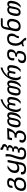

<svg xmlns="http://www.w3.org/2000/svg" viewBox="3108 -3908 1008 7265"><g transform="rotate(-90 3612.5 -276.0)"><path d="M229.5 207.5Q126.5 207.5 74 166.3Q21.5 125 21.5 42.5Q21.5 27.3 23.2 11.7Q24.9 -3.9 28.3 -21Q50.8 -134.8 127.9 -191.2Q205.1 -247.6 336.9 -248.5Q351.6 -257.8 364.3 -271Q377 -284.2 387 -300.3Q397 -316.4 404.1 -334.5Q411.1 -352.5 414.6 -371.6Q416 -379.4 416 -386.2Q416 -414.1 393.1 -427.5Q370.1 -440.9 326.7 -440.9Q278.3 -440.9 253.2 -424.1Q228 -407.2 221.7 -373Q219.2 -359.4 219.2 -347.2Q219.2 -338.4 220.7 -329.6L146 -289.6Q137.2 -311.5 137.2 -338.9Q137.2 -350.1 138.4 -361.3Q139.6 -372.6 141.1 -380.9Q152.3 -444.8 201.7 -477.5Q251 -510.3 341.3 -510.3Q422.9 -510.3 464.4 -483.2Q505.9 -456.1 505.9 -401.4Q505.9 -394 505.1 -385.3Q504.4 -376.5 502.4 -367.2Q486.8 -287.1 419.4 -246.1L417.5 -236.3Q474.6 -214.4 501.2 -173.6Q527.8 -132.8 527.8 -81.5Q527.8 -69.3 526.4 -53Q524.9 -36.6 522.5 -21Q513.7 31.7 491 74Q468.3 116.2 431.6 146Q395 175.8 344.5 191.7Q293.9 207.5 229.5 207.5ZM245.6 134.8Q405.3 134.8 435.1 -21Q437.5 -33.7 438.7 -45.7Q439.9 -57.6 439.9 -65.9Q439.9 -92.8 428.7 -114Q417.5 -135.3 398.7 -149.7Q379.9 -164.1 355.2 -171.6Q330.6 -179.2 303.7 -179.2Q274.4 -179.2 244.6 -169.9Q214.8 -160.6 189 -141.4Q163.1 -122.1 143.6 -92Q124 -62 115.7 -21Q110.8 2.9 110.8 24.4Q110.8 134.8 243.7 134.8Z M840.8 206.5Q742.7 206.5 693.1 170.9Q643.6 135.3 643.6 62.5Q643.6 39.6 648.9 11.2H740.7Q738.8 21 737.8 29.8Q736.8 38.6 736.8 46.9Q736.8 92.8 766.8 115.7Q796.9 138.7 854.5 138.7Q983.9 138.7 1006.8 21L1030.3 -98.1H1020.5Q993.7 -74.2 960 -62.3Q926.3 -50.3 878.4 -50.3Q791 -50.3 745.1 -90.8Q699.2 -131.3 699.2 -212.9Q699.2 -230.5 701.2 -250Q703.1 -269.5 707 -287.1Q713.4 -318.4 726.8 -346.9Q740.2 -375.5 761.7 -401.1Q783.2 -426.8 813.2 -450.2Q843.3 -473.6 883.8 -495.6H989.3Q944.8 -469.2 911.6 -443.4Q878.4 -417.5 855.2 -391.8Q832 -366.2 818.1 -340.3Q804.2 -314.5 798.3 -287.1Q795.4 -273.9 793.7 -257.8Q792 -241.7 792 -227.5Q792 -172.9 818.6 -147.7Q845.2 -122.6 902.8 -122.6Q932.6 -122.6 958.3 -129.4Q983.9 -136.2 1003.9 -150.1Q1023.9 -164.1 1037.6 -185.8Q1051.3 -207.5 1057.1 -237.3L1106.4 -491.7H1193.8L1093.8 22.9Q1075.7 115.2 1013.4 160.9Q951.2 206.5 840.8 206.5Z M1426.8 206.5Q1314.9 206.5 1260.5 164.3Q1206.1 122.1 1206.1 41Q1206.1 13.7 1211.9 -23.9Q1216.3 -50.8 1223.4 -80.1Q1230.5 -109.4 1239 -138.4Q1247.6 -167.5 1256.3 -194.6Q1265.1 -221.7 1272.7 -243.7Q1280.3 -265.6 1286.1 -280.8Q1292 -295.9 1293.9 -301.3Q1301.3 -320.3 1307.4 -339.1Q1313.5 -357.9 1317.9 -378.9Q1322.3 -399.9 1324.7 -424.3Q1327.1 -448.7 1327.1 -478Q1327.1 -500 1325.7 -522.2Q1324.2 -544.4 1320.8 -567.9H1411.1Q1415.5 -534.2 1415.5 -499.5Q1415.5 -403.8 1382.3 -301.3Q1370.6 -274.4 1358.9 -238.8Q1347.2 -203.1 1336.7 -165.3Q1326.2 -127.4 1317.6 -90.3Q1309.1 -53.2 1303.7 -23.9Q1301.3 -11.7 1300 -1Q1298.8 9.8 1298.8 22Q1298.8 82.5 1334.5 110.6Q1370.1 138.7 1442.9 138.7Q1473.6 138.7 1496.6 133.8Q1519.5 128.9 1535.4 119.1Q1551.3 109.4 1560.8 94.7Q1570.3 80.1 1575.2 60.5Q1579.6 41.5 1579.6 23.9Q1579.6 -37.1 1529.3 -37.1H1462.9L1476.1 -106.4H1542.5Q1574.2 -106.4 1594.2 -122.8Q1614.3 -139.2 1621.1 -172.4Q1624 -187.5 1624 -200.7Q1624 -252.4 1571.8 -252.4H1504.4L1517.6 -319.8H1585Q1618.7 -319.8 1638.2 -339.6Q1657.7 -359.4 1664.6 -396Q1665.5 -401.4 1666 -406.2Q1666.5 -411.1 1666.5 -415Q1666.5 -437.5 1653.3 -448.7Q1640.1 -460 1612.3 -460H1544.9L1558.6 -530.8H1625Q1690.4 -530.8 1704.1 -600.1Q1704.6 -602.1 1704.6 -606Q1704.6 -641.6 1624 -656.2Q1569.8 -669.4 1569.8 -728.5Q1569.8 -742.7 1572.8 -759.8H1653.8Q1653.3 -758.3 1653.3 -754.9Q1653.3 -744.6 1660.2 -736.3Q1667 -728 1678.2 -721.4Q1689.5 -714.8 1704.1 -709Q1718.8 -703.1 1734.4 -697.8Q1742.7 -694.8 1752.9 -690.2Q1763.2 -685.5 1772.5 -677Q1781.7 -668.5 1787.8 -655.3Q1793.9 -642.1 1793.9 -622.1Q1793.9 -617.7 1793.5 -612.1Q1793 -606.4 1792 -600.1Q1785.2 -562 1758.3 -536.6Q1731.4 -511.2 1685.5 -502.9L1683.6 -493.2Q1721.7 -483.9 1738 -464.8Q1754.4 -445.8 1754.4 -417.5Q1754.4 -413.1 1753.9 -407.5Q1753.4 -401.9 1752.4 -396Q1744.1 -350.1 1715.3 -323.2Q1686.5 -296.4 1644 -290L1642.1 -280.3Q1711.4 -265.1 1711.4 -200.7Q1711.4 -193.8 1710.7 -187Q1710 -180.2 1709 -172.4Q1693.4 -101.1 1603 -77.6L1601.1 -67.9Q1634.8 -56.2 1650.9 -33Q1667 -9.8 1667 25.4Q1667 33.2 1666.3 42Q1665.5 50.8 1663.6 60.5Q1649.9 132.3 1591.1 169.4Q1532.2 206.5 1426.8 206.5Z M2050.8 138.2Q2116.2 138.2 2155.8 106.4Q2195.3 74.7 2207.5 9.8L2210.4 -5.9Q2214.8 -28.3 2214.8 -47.4Q2214.8 -151.4 2084.5 -151.4H2027.8L2043 -229.5H2098.6Q2135.3 -229.5 2164.3 -241.9Q2193.4 -254.4 2215.1 -277.1Q2236.8 -299.8 2251.2 -332Q2265.6 -364.3 2272.5 -403.8L2278.8 -439.9L2041.5 -425.3L2022 -325.7H1937.5L1970.7 -496.1L2401.4 -510.3Q2357.4 -283.2 2205.1 -193.4Q2307.6 -147 2307.6 -48.8Q2307.6 -28.3 2303.2 -5.9L2300.3 9.8Q2290.5 61 2264.6 98.1Q2238.8 135.3 2203.1 159.4Q2167.5 183.6 2125.5 195.3Q2083.5 207 2042 207Q2003.9 207 1968.5 197.5Q1933.1 188 1906 169.4Q1878.9 150.9 1862.8 124Q1846.7 97.2 1846.7 62Q1846.7 51.8 1848.1 38.1Q1849.6 24.4 1852.5 9.8L1877.9 -44.4L1964.4 -34.7L1945.3 9.8Q1943.4 20 1942.4 29.5Q1941.4 39.1 1941.4 48.3Q1941.4 138.2 2050.8 138.2Z M2564.5 0Q2498 0 2461.4 -39.3Q2424.8 -78.6 2424.8 -156.7Q2424.8 -177.2 2427.2 -202.4Q2429.7 -227.5 2435.1 -253.4L2438 -268.1Q2461.4 -386.2 2518.6 -445.8Q2575.7 -505.4 2666.5 -505.4Q2704.6 -505.4 2728.8 -494.1Q2752.9 -482.9 2766.6 -457H2773.4Q2798.8 -483.4 2823.7 -494.4Q2848.6 -505.4 2880.4 -505.4Q2938 -505.4 2968.5 -471.7Q2999 -438 2999 -369.6Q2999 -351.6 2996.8 -330.3Q2994.6 -309.1 2989.7 -285.2L2983.4 -252.4Q2950.2 -81.5 2817.4 0H2738.3Q2797.9 -42.5 2835.7 -102.1Q2873.5 -161.6 2889.2 -242.2L2900.4 -299.3Q2904.3 -319.8 2906.2 -336.7Q2908.2 -353.5 2908.2 -367.7Q2908.2 -436.5 2862.3 -436.5H2846.2Q2806.2 -436.5 2788.6 -347.7L2767.6 -240.2Q2755.4 -178.2 2737.1 -133.1Q2718.8 -87.9 2693.6 -58.3Q2668.5 -28.8 2636.2 -14.4Q2604 0 2564.5 0ZM2575.2 -70.8Q2614.7 -70.8 2641.1 -99.4Q2667.5 -127.9 2679.2 -189.5L2713.4 -365.7Q2717.8 -386.7 2717.8 -401.9Q2717.8 -436.5 2693.8 -436.5L2651.4 -436H2650.9Q2563.5 -436 2537.6 -303.2L2519.5 -210.9Q2512.7 -175.3 2512.7 -147.5Q2512.7 -70.8 2575.2 -70.8Z M3065.9 0Q3034.7 -39.1 3019 -82.3Q3003.4 -125.5 3003.4 -175.3Q3003.4 -190.4 3004.9 -206.5Q3006.3 -222.7 3009.8 -239.3L3019.5 -289.6Q3027.3 -330.6 3044.9 -375.7Q3062.5 -420.9 3090.1 -466.6Q3117.7 -512.2 3155.8 -556.2Q3193.8 -600.1 3243.2 -638.9Q3292.5 -677.7 3353 -709Q3413.6 -740.2 3486.3 -760.3L3484.9 -688Q3299.8 -647.5 3160.2 -475.6H3171.9L3219.7 -505.4Q3300.3 -505.4 3326.2 -457.5H3333.5Q3378.4 -505.4 3455.1 -505.4Q3577.1 -505.4 3577.1 -372.1Q3577.1 -336.9 3568.4 -291L3554.7 -221.7Q3543 -161.1 3507.6 -106.7Q3472.2 -52.2 3410.2 0H3314Q3436.5 -90.3 3457.5 -196.8L3476.1 -291Q3480 -312.5 3482.2 -332.3Q3484.4 -352.1 3484.4 -367.2Q3484.4 -436.5 3439.5 -436.5H3396.5Q3379.9 -436.5 3368.4 -415.5Q3356.9 -394.5 3349.1 -355L3318.8 -200.2H3240.7L3271.5 -355Q3276.4 -379.4 3276.4 -397.5Q3276.4 -436.5 3251.5 -436.5H3190.9Q3140.6 -436.5 3112.8 -293.5L3097.2 -212.9Q3094.7 -201.2 3093.8 -188.2Q3092.8 -175.3 3092.8 -164.1Q3092.8 -71.8 3168.5 0H3065.9Z M3768.6 0Q3702.1 0 3665.5 -39.3Q3628.9 -78.6 3628.9 -156.7Q3628.9 -177.2 3631.3 -202.4Q3633.8 -227.5 3639.2 -253.4L3642.1 -268.1Q3665.5 -386.2 3722.7 -445.8Q3779.8 -505.4 3870.6 -505.4Q3908.7 -505.4 3932.9 -494.1Q3957 -482.9 3970.7 -457H3977.5Q4002.9 -483.4 4027.8 -494.4Q4052.7 -505.4 4084.5 -505.4Q4142.1 -505.4 4172.6 -471.7Q4203.1 -438 4203.1 -369.6Q4203.1 -351.6 4200.9 -330.3Q4198.7 -309.1 4193.8 -285.2L4187.5 -252.4Q4154.3 -81.5 4021.5 0H3942.4Q4002 -42.5 4039.8 -102.1Q4077.6 -161.6 4093.3 -242.2L4104.5 -299.3Q4108.4 -319.8 4110.4 -336.7Q4112.3 -353.5 4112.3 -367.7Q4112.3 -436.5 4066.4 -436.5H4050.3Q4010.3 -436.5 3992.7 -347.7L3971.7 -240.2Q3959.5 -178.2 3941.2 -133.1Q3922.9 -87.9 3897.7 -58.3Q3872.6 -28.8 3840.3 -14.4Q3808.1 0 3768.6 0ZM3779.3 -70.8Q3818.8 -70.8 3845.2 -99.4Q3871.6 -127.9 3883.3 -189.5L3917.5 -365.7Q3921.9 -386.7 3921.9 -401.9Q3921.9 -436.5 3897.9 -436.5L3855.5 -436H3855Q3767.6 -436 3741.7 -303.2L3723.6 -210.9Q3716.8 -175.3 3716.8 -147.5Q3716.8 -70.8 3779.3 -70.8Z M4270 0Q4238.8 -39.1 4223.1 -82.3Q4207.5 -125.5 4207.5 -175.3Q4207.5 -190.4 4209 -206.5Q4210.4 -222.7 4213.9 -239.3L4223.6 -289.6Q4231.4 -330.6 4249 -375.7Q4266.6 -420.9 4294.2 -466.6Q4321.8 -512.2 4359.9 -556.2Q4397.9 -600.1 4447.3 -638.9Q4496.6 -677.7 4557.1 -709Q4617.7 -740.2 4690.4 -760.3L4689 -688Q4503.9 -647.5 4364.3 -475.6H4376L4423.8 -505.4Q4504.4 -505.4 4530.3 -457.5H4537.6Q4582.5 -505.4 4659.2 -505.4Q4781.2 -505.4 4781.2 -372.1Q4781.2 -336.9 4772.5 -291L4758.8 -221.7Q4747.1 -161.1 4711.7 -106.7Q4676.3 -52.2 4614.3 0H4518.1Q4640.6 -90.3 4661.6 -196.8L4680.2 -291Q4684.1 -312.5 4686.3 -332.3Q4688.5 -352.1 4688.5 -367.2Q4688.5 -436.5 4643.6 -436.5H4600.6Q4584 -436.5 4572.5 -415.5Q4561 -394.5 4553.2 -355L4522.9 -200.2H4444.8L4475.6 -355Q4480.5 -379.4 4480.5 -397.5Q4480.5 -436.5 4455.6 -436.5H4395Q4344.7 -436.5 4316.9 -293.5L4301.3 -212.9Q4298.8 -201.2 4297.9 -188.2Q4296.9 -175.3 4296.9 -164.1Q4296.9 -71.8 4372.6 0H4270Z M5048.3 207.5Q4856.9 207.5 4856.9 62.5Q4856.9 38.1 4862.3 8.3Q4872.6 -36.6 4934.1 -90.3H5027.8Q4993.7 -60.1 4975.8 -36.1Q4958 -12.2 4953.6 8.3Q4952.1 15.1 4950.9 26.9Q4949.7 38.6 4949.7 48.8Q4949.7 93.8 4977.5 116Q5005.4 138.2 5063.5 138.2Q5128.9 138.2 5167.2 110.4Q5205.6 82.5 5215.8 29.3L5225.1 -18.6Q5227.1 -28.3 5228 -37.1Q5229 -45.9 5229 -54.7Q5229 -137.2 5132.3 -137.2H5096.7L5110.4 -205.6H5146.5Q5202.6 -205.6 5235.6 -235.4Q5268.6 -265.1 5279.3 -322.3Q5281.2 -332.5 5282.2 -341.6Q5283.2 -350.6 5283.2 -359.9Q5283.2 -402.3 5259.8 -421.6Q5236.3 -440.9 5186.5 -440.9Q5129.9 -440.9 5092.8 -416.3Q5055.7 -391.6 5045.9 -342.3Q5043.9 -333 5043.2 -323.2Q5042.5 -313.5 5042.5 -303.2Q5042.5 -288.6 5043.9 -273.2Q5045.4 -257.8 5048.8 -240.7H4970.2Q4956.1 -266.6 4956.1 -301.3Q4956.1 -320.3 4960.4 -342.3Q4976.6 -423.3 5036.4 -466.8Q5096.2 -510.3 5199.7 -510.3Q5289.1 -510.3 5332.3 -477.1Q5375.5 -443.8 5375.5 -375.5Q5375.5 -362.8 5374 -348.6Q5372.6 -334.5 5369.6 -320.3Q5358.9 -269 5325.7 -232.9Q5292.5 -196.8 5229.5 -173.3L5227.5 -163.6Q5318.8 -147 5318.8 -58.6Q5318.8 -39.1 5314.5 -16.6L5307.1 22Q5289.6 114.7 5224.4 161.1Q5159.2 207.5 5048.3 207.5Z M5720.7 207.5Q5720.2 171.4 5709.2 149.7Q5698.2 127.9 5681.9 116.2Q5665.5 104.5 5646 100.8Q5626.5 97.2 5608.9 97.2Q5580.1 97.2 5556.9 104.5Q5533.7 111.8 5508.8 133.8L5480.5 87.4Q5518.6 43.5 5575.2 36.6L5583 29.8Q5512.7 -62.5 5512.7 -186.5Q5512.7 -211.4 5515.4 -237.1Q5518.1 -262.7 5522.9 -286.1Q5545.4 -397.9 5611.1 -454.1Q5676.8 -510.3 5790.5 -510.3Q5886.2 -510.3 5930.9 -469.5Q5975.6 -428.7 5975.6 -343.3Q5975.6 -311 5970 -286.4Q5964.4 -261.7 5956.3 -242.9Q5948.2 -224.1 5938.7 -210.7Q5929.2 -197.3 5921.4 -187Q5912.1 -174.8 5904.8 -162.6Q5897.5 -150.4 5892.1 -136.2Q5886.7 -122.1 5883.3 -105Q5879.9 -87.9 5878.4 -66.4L5800.8 -65.9Q5802.7 -90.8 5805.9 -108.2Q5809.1 -125.5 5813.5 -138.7Q5817.9 -151.9 5823.7 -162.1Q5829.6 -172.4 5836.4 -183.6Q5842.8 -193.8 5848.9 -203.4Q5855 -212.9 5860.1 -224.1Q5865.2 -235.4 5869.6 -249Q5874 -262.7 5877.9 -281.7Q5883.8 -311.5 5883.8 -336.9Q5883.8 -441.4 5776.4 -441.4Q5709.5 -441.4 5669.2 -402.8Q5628.9 -364.3 5612.8 -283.7Q5608.4 -261.7 5605.7 -236.6Q5603 -211.4 5603 -187Q5603 -148.9 5610.1 -117.2Q5617.2 -85.4 5630.6 -57.4Q5644 -29.3 5663.8 -4.2Q5683.6 21 5709 44.9Q5728 63.5 5747.1 82.3Q5766.1 101.1 5781 120.1Q5795.9 139.2 5805.2 158.2Q5814.5 177.2 5814.5 196.3Q5814.5 200.2 5814.2 202.6Q5814 205.1 5813.5 207.5H5720.7Z M6244.6 0Q6155.3 0 6109.6 -40.8Q6064 -81.5 6064 -164.1Q6064 -180.7 6065.9 -199.5Q6067.9 -218.3 6071.8 -239.3L6137.7 -578.1Q6170.9 -747.6 6333 -747.6H6558.6L6544.9 -677.7H6309.6Q6241.2 -677.7 6224.1 -591.8L6196.3 -448.2H6213.4Q6223.1 -461.9 6239.5 -473.6Q6255.9 -485.4 6276.4 -493.9Q6296.9 -502.4 6320.3 -507.3Q6343.8 -512.2 6368.2 -512.2Q6398.9 -512.2 6428.5 -503.4Q6458 -494.6 6481.2 -474.4Q6504.4 -454.1 6518.3 -421.6Q6532.2 -389.2 6532.2 -342.3Q6532.2 -309.6 6524.4 -267.6Q6499.5 -133.3 6429.4 -66.7Q6359.4 0 6244.6 0ZM6260.7 -71.3Q6293 -71.3 6321 -83.7Q6349.1 -96.2 6371.6 -120.8Q6394 -145.5 6409.9 -181.9Q6425.8 -218.3 6434.1 -266.1Q6437 -283.7 6438.7 -301.5Q6440.4 -319.3 6440.4 -333Q6440.4 -385.7 6413.3 -413.6Q6386.2 -441.4 6333 -441.4Q6197.3 -441.4 6162.6 -256.3Q6155.3 -216.8 6155.3 -186Q6155.3 -71.3 6259.3 -71.3Z M6778.8 0Q6712.4 0 6675.8 -39.3Q6639.2 -78.6 6639.2 -156.7Q6639.2 -177.2 6641.6 -202.4Q6644 -227.5 6649.4 -253.4L6652.3 -268.1Q6675.8 -386.2 6732.9 -445.8Q6790 -505.4 6880.9 -505.4Q6918.9 -505.4 6943.1 -494.1Q6967.3 -482.9 6981 -457H6987.8Q7013.2 -483.4 7038.1 -494.4Q7063 -505.4 7094.7 -505.4Q7152.3 -505.4 7182.9 -471.7Q7213.4 -438 7213.4 -369.6Q7213.4 -351.6 7211.2 -330.3Q7209 -309.1 7204.1 -285.2L7197.8 -252.4Q7164.6 -81.5 7031.7 0H6952.6Q7012.2 -42.5 7050 -102.1Q7087.9 -161.6 7103.5 -242.2L7114.7 -299.3Q7118.7 -319.8 7120.6 -336.7Q7122.6 -353.5 7122.6 -367.7Q7122.6 -436.5 7076.7 -436.5H7060.5Q7020.5 -436.5 7002.9 -347.7L6981.9 -240.2Q6969.7 -178.2 6951.4 -133.1Q6933.1 -87.9 6908 -58.3Q6882.8 -28.8 6850.6 -14.4Q6818.4 0 6778.8 0ZM6789.6 -70.8Q6829.1 -70.8 6855.5 -99.4Q6881.8 -127.9 6893.6 -189.5L6927.7 -365.7Q6932.1 -386.7 6932.1 -401.9Q6932.1 -436.5 6908.2 -436.5L6865.7 -436H6865.2Q6777.8 -436 6752 -303.2L6733.9 -210.9Q6727.1 -175.3 6727.1 -147.5Q6727.1 -70.8 6789.6 -70.8Z"/></g></svg>

Font: Hack
Style: Italic
Weight: 400
Italic angle: -11°
Monospace: yes
Designer: Christopher Simpkins
Foundry: Christopher Simpkins
Version: Version 2.019; ttfautohint (v1.4.1) -l 4 -r 80 -G 350 -x 0 -